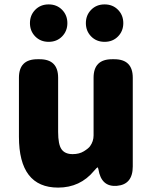

<svg xmlns="http://www.w3.org/2000/svg" viewBox="-20 -838 694 872"><path d="M244 14Q66 14 66 -217V-485Q66 -569 150 -569H160Q244 -569 244 -485V-239Q244 -182 259.5 -160Q275 -138 310 -138Q340 -138 361 -151Q382 -164 389 -174Q405 -196 405 -223V-485Q405 -569 489 -569H499Q583 -569 583 -485V-82Q583 0 511 6Q440 12 427 -69Q425 -78 423 -78Q421 -78 407 -62Q344 14 244 14ZM201 -648Q164 -648 140 -672.5Q116 -697 116 -733Q116 -769 140 -793.5Q164 -818 201 -818Q238 -818 262 -793.5Q286 -769 286 -733Q286 -697 262 -672.5Q238 -648 201 -648ZM455 -648Q418 -648 394 -672.5Q370 -697 370 -733Q370 -769 394 -793.5Q418 -818 455 -818Q492 -818 516 -793.5Q540 -769 540 -733Q540 -697 516 -672.5Q492 -648 455 -648Z"/></svg>

Font: Resource Han Rounded JP Heavy
Style: Regular
Weight: 900
Designer: Cyano Hao (round all glyphs); Ryoko NISHIZUKA 西塚涼子 (kana, bopomofo & ideographs); Paul D. Hunt (Latin, Greek & Cyrillic)
Foundry: Cyano Hao
Version: 0.990